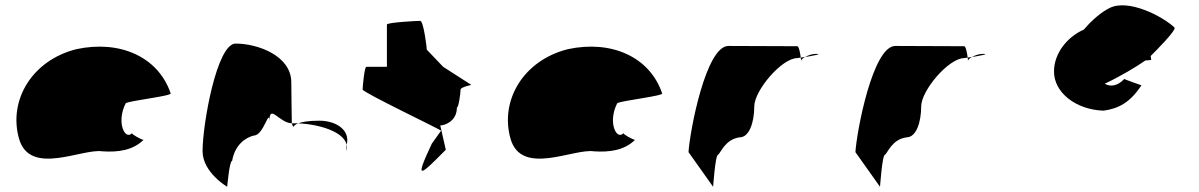

<svg xmlns="http://www.w3.org/2000/svg" viewBox="-20 -721 4541 727"><path d="M52 -196C93 -52 291 -160 368 -148C428 -144 483 -152 523 -191C515 -193 478 -212 480 -217C454 -188 419 -257 456 -330C470 -340 636 -358 626 -368C579 -506 434 -570 270 -535C101 -493 11 -341 52 -196ZM480 -218V-217ZM524 -192 523 -191C525 -191 525 -191 524 -190Z M747 -149C747 -68 840 -14 840 -14C840 -6 848 -112 859 -112C869 -171 908 -200 942 -208C978 -208 1000 -314 1000 -261C1000 -331 1036 -256 1085 -254C1085 -281 1083 -346 1083 -409C1083 -510 956 -556 872 -556C801 -556 747 -250 747 -149ZM1085 -254C1087 -246 1089 -242 1091 -241C1091 -237 1089 -246 1109 -254ZM1109 -254C1199 -250 1309 -215 1292 -149V-170C1309 -228 1253 -264 1189 -264C1146 -264 1123 -259 1109 -254Z M1353 -382C1353 -371 1658 -226 1650 -226L1615 -177C1548 -34 1569 -54 1668 -154L1647 -246C1663 -246 1710 -261 1710 -314C1717 -314 1724 -371 1724 -382C1724 -392 1771 -400 1764 -400L1658 -468L1596 -533C1596 -540 1584 -642 1571 -642C1558 -642 1445 -636 1445 -628V-468H1367C1360 -468 1353 -392 1353 -382Z M1913 -196C1954 -52 2152 -160 2229 -148C2289 -144 2344 -152 2384 -191C2376 -193 2339 -212 2341 -217C2315 -188 2280 -257 2317 -330C2331 -340 2497 -358 2487 -368C2440 -506 2295 -570 2131 -535C1962 -493 1872 -341 1913 -196ZM2341 -218V-217ZM2385 -192 2384 -191C2386 -191 2386 -191 2385 -190Z M2587 -145 2680 -14C2680 -6 2688 -135 2699 -135C2709 -142 2726 -194 2781 -201C2817 -201 2836 -258 2836 -318C2836 -378 2940 -501 2999 -501C2999 -501 3004 -502 3012 -503C3010 -520 3005 -546 2999 -546C2999 -546 2836 -547 2738 -547C2653 -547 2592 -225 2587 -145ZM3012 -503C3013 -498 3013 -494 3013 -491C3013 -494 3019 -500 3028 -505C3022 -504 3017 -504 3012 -503ZM3028 -505C3058 -510 3097 -517 3070 -517C3054 -517 3039 -511 3028 -505Z M3219 -145 3312 -14C3312 -6 3320 -135 3331 -135C3341 -142 3358 -194 3413 -201C3449 -201 3468 -258 3468 -318C3468 -378 3572 -501 3631 -501C3631 -501 3636 -502 3644 -503C3642 -520 3637 -546 3631 -546C3631 -546 3468 -547 3370 -547C3285 -547 3224 -225 3219 -145ZM3644 -503C3645 -498 3645 -494 3645 -491C3645 -494 3651 -500 3660 -505C3654 -504 3649 -504 3644 -503ZM3660 -505C3690 -510 3729 -517 3702 -517C3686 -517 3671 -511 3660 -505Z M3971 -451C3970 -371 4054 -305 4159 -302C4214 -310 4258 -331 4302 -398C4302 -398 4239 -420 4237 -422C4211 -394 4183 -392 4163 -404C4223 -432 4284 -469 4317 -492C4333 -493 4339 -494 4339 -494C4338 -499 4338 -504 4337 -509C4338 -509 4338 -510 4338 -510C4349 -521 4437 -608 4427 -617C4381 -660 4253 -726 4182 -691C4153 -677 4116 -647 4084 -609C4020 -581 3971 -518 3971 -451Z"/></svg>

Font: Ampere
Style: SCExt
Weight: 400
Version: Version 1